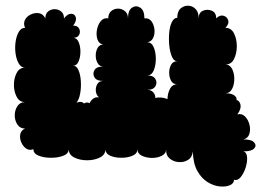

<svg xmlns="http://www.w3.org/2000/svg" viewBox="-20 -561 938 690"><path d="M673 -17Q671 4 656 13.5Q641 23 622 21.5Q603 20 589.5 8.5Q576 -3 577 -24Q577 -9 561 -1Q545 7 525 6.5Q505 6 489.5 -1.5Q474 -9 474 -25Q474 -9 456.5 -1.5Q439 6 416 6Q393 6 376 -1.5Q359 -9 359 -25Q359 -5 339 5Q319 15 293 15Q267 15 247 5Q227 -5 227 -25Q227 -9 208 -1.5Q189 6 163.5 6Q138 6 119 -1.5Q100 -9 100 -25Q85 -19 73.5 -27.5Q62 -36 56 -50.5Q50 -65 53 -79Q56 -93 70 -99Q52 -99 42.5 -113.5Q33 -128 33 -146.5Q33 -165 42.5 -179.5Q52 -194 70 -194Q50 -194 40 -213Q30 -232 30 -256Q30 -280 40 -299Q50 -318 70 -318Q56 -318 47.5 -332.5Q39 -347 36 -368Q33 -389 36 -410.5Q39 -432 47.5 -446.5Q56 -461 70 -461Q63 -477 70 -490Q77 -503 91.5 -509.5Q106 -516 120.5 -513.5Q135 -511 143 -495Q143 -512 153 -520Q163 -528 176 -528Q189 -528 199.5 -520Q210 -512 210 -495Q223 -512 236 -511.5Q249 -511 252.5 -498.5Q256 -486 243 -469Q259 -469 264.5 -458Q270 -447 264.5 -436Q259 -425 243 -425Q256 -425 262.5 -410Q269 -395 269 -375.5Q269 -356 262.5 -340.5Q256 -325 243 -325Q255 -325 262 -309Q269 -293 270.5 -269.5Q272 -246 268 -224.5Q264 -203 255 -192Q273 -199 282 -189Q292 -196 302 -190Q306 -200 315 -206.5Q324 -213 336 -211Q326 -219 324.5 -233Q323 -247 329.5 -258.5Q336 -270 351 -270Q327 -270 319.5 -283Q312 -296 319.5 -309Q327 -322 351 -322Q338 -322 331 -334Q324 -346 324 -361.5Q324 -377 331 -389Q338 -401 351 -401Q335 -404 330 -420Q325 -436 328.5 -454.5Q332 -473 342.5 -485.5Q353 -498 369 -495Q369 -512 379.5 -521Q390 -530 404 -530Q418 -530 429 -521Q440 -512 440 -495Q440 -524 454.5 -533.5Q469 -543 484 -533.5Q499 -524 499 -495Q515 -497 524 -485Q533 -473 535 -456Q537 -439 530.5 -425Q524 -411 509 -409Q525 -409 532.5 -391Q540 -373 540 -349.5Q540 -326 532.5 -308Q525 -290 509 -290Q531 -290 538.5 -277Q546 -264 538.5 -251Q531 -238 509 -238Q524 -238 531.5 -228.5Q539 -219 538 -209Q559 -214 582 -205Q582 -224 590.5 -241Q599 -258 617 -258Q602 -258 595 -270.5Q588 -283 588 -299.5Q588 -316 595 -328.5Q602 -341 617 -341Q605 -341 598 -357Q591 -373 588.5 -396Q586 -419 588 -442.5Q590 -466 597.5 -481.5Q605 -497 617 -497Q617 -520 629 -530.5Q641 -541 656.5 -540.5Q672 -540 683 -528.5Q694 -517 694 -495Q694 -516 709.5 -522.5Q725 -529 741 -522.5Q757 -516 757 -495Q770 -508 783 -504.5Q796 -501 800 -488Q804 -475 790 -461Q811 -461 821 -441Q831 -421 831 -395Q831 -369 821 -349Q811 -329 790 -329Q806 -329 814 -313.5Q822 -298 822 -277.5Q822 -257 814 -241.5Q806 -226 790 -226Q811 -226 821.5 -218.5Q832 -211 830 -202Q842 -198 844.5 -183.5Q847 -169 833 -150Q849 -154 860.5 -142.5Q872 -131 876.5 -113Q881 -95 876 -79.5Q871 -64 855 -60Q884 -60 893.5 -49Q903 -38 893.5 -27.5Q884 -17 855 -17Q867 -13 868 4.5Q869 22 862.5 42Q856 62 845 75.5Q834 89 821 85Q821 98 806.5 104.5Q792 111 770 109Q748 107 726 93.5Q704 80 689 53Q674 26 673 -17Z"/></svg>

Font: Rubik Bubbles
Style: Regular
Weight: 400
Designer: Hubert and Fischer, NaN
Foundry: Hubert and Fischer, NaN
Version: Version 2.200